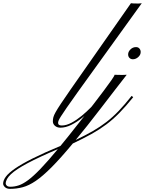

<svg xmlns="http://www.w3.org/2000/svg" viewBox="-359 -799 909 1203"><path d="M19.5 1Q-1 1 -14.4 -10.5Q-27.8 -22 -27.8 -38.6Q-27.8 -51.8 -24.7 -64.2Q-21.5 -76.7 -10.5 -96.4Q0.5 -116.2 22.9 -149.9Q45.4 -183.6 84 -239.3L461.4 -778.8Q468.3 -778.3 478.8 -777.3Q489.3 -776.4 508.8 -776.9Q512.7 -776.9 517.8 -777.6Q522.9 -778.3 529.3 -778.8L127.9 -221.7Q84 -160.2 59.1 -124.3Q34.2 -88.4 22.5 -69.6Q10.7 -50.8 7.8 -42.7Q4.9 -34.7 4.9 -28.8Q4.9 -12.7 27.8 -12.7Q56.6 -12.7 88.6 -29.8Q120.6 -46.9 151.9 -72.5Q183.1 -98.1 209.5 -125Q235.8 -151.9 254.2 -172.4Q272.5 -192.9 278.3 -198.2L288.1 -189.9Q281.7 -183.6 262.7 -162.6Q243.7 -141.6 215.8 -114Q188 -86.4 155 -60.1Q122.1 -33.7 87.2 -16.4Q52.2 1 19.5 1ZM473.6 -427.7Q460.4 -427.7 452.1 -436.3Q443.8 -444.8 443.8 -458Q443.8 -475.1 458.5 -489.5Q473.1 -503.9 493.2 -503.9Q506.8 -503.9 514.6 -494.9Q522.5 -485.8 522.5 -473.1Q522.5 -455.1 507.1 -441.4Q491.7 -427.7 473.6 -427.7ZM-295.9 384.3Q-316.9 384.3 -328.1 373.5Q-339.4 362.8 -339.4 351.6Q-339.4 331.5 -322.5 308.3Q-305.7 285.2 -265.1 257.1Q-224.6 229 -155 194.1Q-85.4 159.2 20 115.2Q43 87.4 68.4 55.7Q93.8 23.9 122.1 -12.2Q139.2 -33.7 168 -70.3Q196.8 -106.9 229.2 -149.2Q261.7 -191.4 291 -230.5Q320.3 -269.5 339.4 -296.9Q358.4 -324.2 358.9 -330.6Q364.3 -330.1 383.1 -329.8Q401.9 -329.6 411.1 -329.6Q426.3 -329.6 435.1 -330.6Q401.4 -287.6 363.5 -238.5Q325.7 -189.5 271 -118.2Q227.1 -60.5 188.2 -12Q149.4 36.6 115.2 78.1Q176.3 48.8 222.9 22Q269.5 -4.9 308.6 -35.2Q347.7 -65.4 385.3 -104.7Q422.9 -144 465.8 -198.2L475.6 -189.9Q429.2 -132.3 388.7 -91.1Q348.1 -49.8 306.2 -18.6Q264.2 12.7 213.9 40.8Q163.6 68.8 97.2 100.1Q20.5 192.4 -35.6 248.8Q-91.8 305.2 -135 334.5Q-178.2 363.8 -216.6 374Q-254.9 384.3 -295.9 384.3ZM-294.4 371.1Q-268.1 371.1 -241.9 362.5Q-215.8 354 -183.1 329.8Q-150.4 305.7 -105.2 258.8Q-60.1 211.9 3.4 135.3Q-113.8 185.1 -185.8 223.4Q-257.8 261.7 -290.5 292.5Q-323.2 323.2 -323.2 351.6Q-323.2 356.9 -316.7 364Q-310.1 371.1 -294.4 371.1Z"/></svg>

Font: Pinyon Script
Style: Regular
Weight: 400
Designer: Nicole Fally, Eben Sorkin
Foundry: Sorkin Type Co.
Version: Version 1.008; ttfautohint (v1.8.4.7-5d5b)